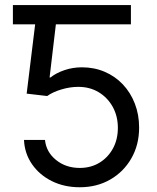

<svg xmlns="http://www.w3.org/2000/svg" viewBox="-20 -748 637 777"><path d="M190.4 -727.5V-649.4H32.2V-727.5ZM302.7 9.8Q240.2 9.8 190.2 -14.9Q140.1 -39.6 109.9 -83Q79.6 -126.5 77.1 -181.6H162.1Q167 -132.8 206.8 -100.6Q246.6 -68.4 302.7 -68.4Q347.7 -68.4 382.3 -89.4Q417 -110.4 437 -147Q457 -183.6 457 -230.5Q457 -277.8 436.3 -315.4Q415.5 -353 379.4 -374.8Q343.3 -396.5 296.9 -396.5Q263.2 -396.5 228.3 -386Q193.4 -375.5 170.9 -359.4L87.9 -369.1L131.8 -727.5H509.8V-649.4H206.1L180.7 -434.6H184.6Q207 -452.6 240.7 -464.1Q274.4 -475.6 311.5 -475.6Q361.3 -475.6 403.6 -457.5Q445.8 -439.5 477.1 -406.5Q508.3 -373.5 525.6 -328.9Q543 -284.2 543 -231.4Q543 -162.1 511.7 -107.4Q480.5 -52.7 426.3 -21.5Q372.1 9.8 302.7 9.8Z"/></svg>

Font: Inter
Style: Regular
Weight: 400
Designer: Rasmus Andersson
Foundry: rsms
Version: Version 4.000;git-8c9346024